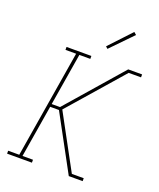

<svg xmlns="http://www.w3.org/2000/svg" viewBox="-171 -1066 969 1170"><g transform="rotate(20 313.5 -481.0)"><path d="M19 0V-19H91L206 -716H137V-735H298V-716H227L171 -377H225L251 -407L292 -454L537 -735H627V-716H547L243 -368L432 -19H509V0H419L225 -358H168L112 -19H180V0ZM375 -809 362 -821 494 -962 510 -948Z"/></g></svg>

Font: Iosevka Curly Slab ThExObl
Style: Regular
Weight: 100
Width: 7
Italic angle: -9°
Monospace: yes
Designer: Belleve Invis
Foundry: Belleve Invis
Version: Version 11.1.0; ttfautohint (v1.8.3)